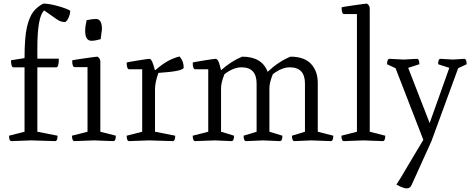

<svg xmlns="http://www.w3.org/2000/svg" viewBox="-20 -782 2616 1064"><path d="M220 -762Q252 -762 299 -749Q346 -736 369 -723Q369 -702 358.5 -681Q348 -660 339 -660Q316 -660 295.5 -674.5Q275 -689 253.5 -704Q232 -719 225 -724Q187 -691 187 -516V-457H306Q306 -409 292 -409H187V-52L299 -30Q299 0 285 0L153 -4L44 0Q30 0 30 -30L116 -52V-409H55Q41 -409 41 -448L116 -460Q116 -574 129 -630.5Q142 -687 164 -716Q186 -745 220 -762Z M536 -52 622 -30Q622 0 608 0L501 -4L393 0Q379 0 379 -30L465 -52V-410H394Q380 -410 380 -447Q380 -449 446.5 -458.5Q513 -468 520 -468Q536 -459 536 -440ZM511 -677Q545 -677 545 -621L538 -565Q507 -556 487 -556Q452 -556 452 -611Q452 -636 460 -670Q492 -677 511 -677Z M841 -393Q907 -453 975 -469Q998 -443 998 -408Q998 -387 858 -378Q839 -326 839 -287V-52L951 -30Q951 0 937 0L805 -4L696 0Q682 0 682 -30L768 -52V-398H696Q682 -398 682 -435Q682 -437 741.5 -446.5Q801 -456 808 -456Q823 -456 837 -397Z M1134 -398H1062Q1048 -398 1048 -435Q1048 -437 1107.5 -446.5Q1167 -456 1175 -456Q1183 -456 1189.5 -443.5Q1196 -431 1205 -393Q1261 -443 1322 -468Q1432 -468 1463 -384Q1525 -442 1590 -468Q1666 -468 1703.5 -428Q1741 -388 1741 -322V-52L1827 -30Q1827 0 1813 0L1704 -4L1612 0Q1598 0 1598 -30L1670 -52V-319Q1670 -409 1586 -409Q1542 -409 1492 -371Q1473 -324 1473 -294V-52L1545 -30Q1545 0 1531 0L1438 -4L1344 0Q1330 0 1330 -30L1402 -52V-319Q1402 -409 1318 -409Q1274 -409 1224 -371Q1205 -324 1205 -294V-52L1277 -30Q1277 0 1263 0L1171 -4L1062 0Q1048 0 1048 -30L1134 -52Z M2101 0 1994 -4 1886 0Q1872 0 1872 -30L1958 -52V-704H1887Q1873 -704 1873 -741Q1873 -743 1939.5 -752.5Q2006 -762 2013 -762Q2029 -753 2029 -734V-52L2115 -30Q2115 0 2101 0Z M2519 -404 2371 0 2261 243Q2253 262 2234 262Q2215 262 2177 241L2205 196Q2232 150 2270.5 85.5Q2309 21 2326 -7L2172 -404L2125 -426Q2125 -456 2139 -456L2217 -452L2290 -456Q2304 -456 2304 -426L2242 -406L2361 -100L2470 -406L2408 -426Q2408 -456 2421 -456L2490 -452L2552 -456Q2566 -456 2566 -426Z"/></svg>

Font: Mate
Style: Regular
Weight: 400
Designer: Eduardo Rodriguez Tunni
Foundry: Eduardo Rodriguez Tunni
Version: Version 1.002